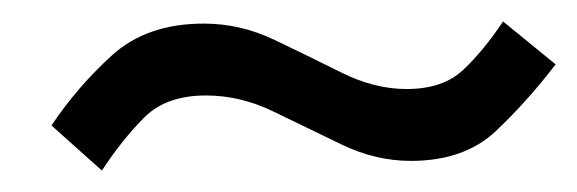

<svg xmlns="http://www.w3.org/2000/svg" viewBox="-20 -373 538 179"><path d="M75 -214 28 -256Q52 -292 84.5 -321.5Q117 -351 170 -351Q204 -351 235.5 -336Q267 -321 298 -305.5Q329 -290 359 -290Q393 -290 412 -308Q431 -326 449 -353L498 -313Q472 -279 442.5 -251Q413 -223 363 -223Q330 -223 298 -238.5Q266 -254 235 -269Q204 -284 172 -284Q135 -284 114.5 -263.5Q94 -243 75 -214Z"/></svg>

Font: Libre Bodoni SemiBold
Style: Italic
Weight: 600
Italic angle: -13°
Version: Version 2.003